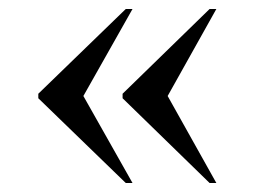

<svg xmlns="http://www.w3.org/2000/svg" viewBox="-20 -483 565 426"><path d="M445 -77H460L352 -270L460 -463H445L252 -275V-265ZM259 -77H274L165 -270L274 -463H259L65 -275V-265Z"/></svg>

Font: Noto Serif Display Medium
Style: Regular
Weight: 500
Designer: Monotype Design Team
Foundry: Monotype Imaging Inc.
Version: Version 2.009